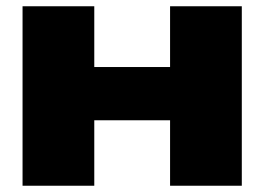

<svg xmlns="http://www.w3.org/2000/svg" viewBox="-20 -593 844 613"><path d="M52 -573H281V0H52ZM523 -573H752V0H523ZM184 -379H608V-209H184Z"/></svg>

Font: Unbounded ExtraBold
Style: Regular
Weight: 800
Designer: Luke Prowse, Jean-Baptiste Morizot, Fátima Lázaro, Florian Runge
Foundry: NaN
Version: Version 1.701;gftools[0.9.28.dev5+ged2979d]